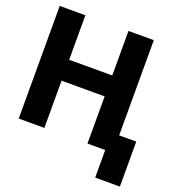

<svg xmlns="http://www.w3.org/2000/svg" viewBox="-154 -838 1058 1139"><g transform="rotate(20 374.5 -268.5)"><path d="M28 0H190V-298H462V0H574V174H730V-110H622V-711H462V-430H190V-711H28Z"/></g></svg>

Font: Asimov Pro
Style: Blk
Weight: 900
Designer: Google
Version: Version 2.000980; 2014